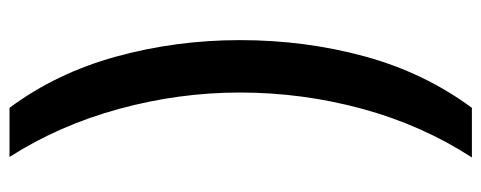

<svg xmlns="http://www.w3.org/2000/svg" viewBox="-332 -540 1037 414"><g transform="rotate(90 187.0 -333.5)"><path d="M213 165Q138 64 102.5 -65Q67 -194 67 -332Q67 -472 102 -600.5Q137 -729 213 -832H320Q250 -724 215 -595Q180 -466 180 -332Q180 -200 215.5 -70.5Q251 59 319 165Z"/></g></svg>

Font: Noto Sans Devanagari UI SemiBold
Style: Regular
Weight: 600
Designer: Jelle Bosma - Monotype Design Team
Foundry: Monotype Imaging Inc.
Version: Version 2.003; ttfautohint (v1.8.4.7-5d5b)